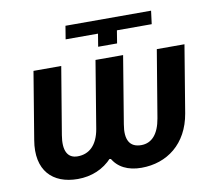

<svg xmlns="http://www.w3.org/2000/svg" viewBox="-79 -804 1011 905"><g transform="rotate(-10 426.0 -351.0)"><path d="M434.7 -648.4 424.7 -587.4H515.3L525.2 -648.4H691.8L699.9 -711.6H290.1L279.8 -648.4ZM51.5 -206.7C27.3 -63.9 102.3 9.9 222.7 9.9C288 9.9 346.6 -14.2 389.2 -61.1C414.4 -14.2 463.1 9.9 527.3 9.9C649.9 9.9 750 -64.6 774.1 -206.7L827.4 -528.4H695L641.3 -206.7C628.9 -133.2 595.2 -95.5 544.7 -95.5C489.7 -95.5 467.7 -133.2 480.5 -206.7L533.7 -528.4H401.6L348.4 -206.7C335.6 -133.2 296.9 -95.5 240.1 -95.5C191.1 -95.5 171.9 -134.9 183.9 -206.7L237.6 -528.4H104.8Z"/></g></svg>

Font: Margiela Sans Semi Bold
Style: Italic
Weight: 600
Italic angle: -9.39999°
Designer: Stefan Endress, Andreas Faust
Version: Version 1.100;FEAKit 1.0